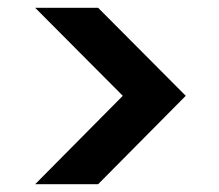

<svg xmlns="http://www.w3.org/2000/svg" viewBox="-20 -604 561 491"><path d="M70 -133 294 -359 70 -584H231L455 -359L231 -133Z"/></svg>

Font: DeepMind Sans
Style: Bold
Weight: 700
Designer: Jonny Pinhorn / Modifications: Colophon Foundry
Foundry: Colophon Foundry
Version: Version 1.002; ttfautohint (v1.8.2)